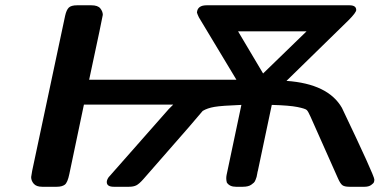

<svg xmlns="http://www.w3.org/2000/svg" viewBox="-20 -714 1455 734"><path d="M99.1 -37.1Q99.1 -37.1 103 -61L229 -653.8Q233.9 -675.8 242.9 -684.8Q252 -693.8 274.9 -693.8H329.1Q354 -693.8 363.5 -681.9Q373 -669.9 373 -657.2Q373 -652.3 320.8 -409.2H883.8L740.2 -647.9Q734.4 -660.2 732.9 -666Q734.9 -693.8 770 -693.8H1315.9Q1341.8 -693.8 1341.8 -675.8Q1341.8 -666 1312 -636.2L1075.2 -404.8Q1234.4 -393.6 1287.1 -301.8Q1411.1 -42 1411.1 -27.8Q1411.1 -22.9 1409.7 -18.1Q1408.2 -13.2 1398.7 -6.6Q1389.2 0 1374 0H1315.9Q1296.9 0 1288.8 -6.1Q1280.8 -12.2 1272 -32.2L1167 -268.1Q1158.2 -288.1 1152.6 -293.5Q1147 -298.8 1116.9 -304.9Q1086.9 -311 1019 -313L965.8 -61Q964.8 -59.1 963.4 -50Q961.9 -41 960.9 -37.6Q960 -34.2 957 -26.6Q954.1 -19 950.4 -15.6Q946.8 -12.2 940.9 -8.1Q935.1 -3.9 927 -2Q918.9 0 908.2 0H881.8Q857.9 0 847.2 -16.1Q843.3 -30.3 846.2 -44.9L902.8 -313Q826.7 -310.1 799.8 -305.4Q772.9 -300.8 754.9 -290L701.2 -227.1L527.8 -28.8Q511.7 -10.7 501 -5.4Q490.2 0 473.1 0H415Q388.2 0 388.2 -18.1Q388.2 -25.9 395 -36.1L625 -296.9L642.1 -314H300.8L245.1 -48.8Q238.3 -15.6 227.5 -7.8Q216.8 0 196.8 0H141.1Q119.1 0 109.1 -11.5Q99.1 -22.9 99.1 -37.1ZM890.1 -594.2 985.8 -433.1 1151.9 -594.2Z"/></svg>

Font: CMU Sans Serif
Style: BoldOblique
Weight: 700
Italic angle: -12°
Version: Version 0.7.0